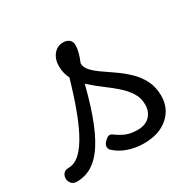

<svg xmlns="http://www.w3.org/2000/svg" viewBox="-227 -724 909 891"><g transform="rotate(-30 228.0 -278.0)"><path d="M-55 17Q-74 17 -83.5 5.5Q-93 -6 -93.5 -20.5Q-94 -35 -85 -46.5Q-76 -58 -57 -58Q-24 -58 5.5 -85.5Q35 -113 63 -166.5Q91 -220 118.5 -299.5Q146 -379 174 -483L229 -469Q203 -347 174.5 -256Q146 -165 112.5 -104Q79 -43 38 -13Q-3 17 -55 17ZM305 19Q259 19 219 5Q179 -9 151 -36Q144 -44 144.5 -56Q145 -68 159 -81Q170 -92 179 -94.5Q188 -97 199 -89Q225 -70 249.5 -60Q274 -50 311 -50Q351 -50 374.5 -73.5Q398 -97 398 -135Q398 -171 379.5 -200Q361 -229 331.5 -254.5Q302 -280 269 -304.5Q236 -329 206.5 -356Q177 -383 158.5 -415.5Q140 -448 140 -488Q140 -526 160 -550.5Q180 -575 211 -575Q232 -575 244 -564.5Q256 -554 256 -535Q256 -519 250.5 -497.5Q245 -476 234 -450Q234 -428 252 -408.5Q270 -389 298.5 -369.5Q327 -350 358.5 -328Q390 -306 418.5 -278.5Q447 -251 465 -215.5Q483 -180 483 -133Q483 -66 434.5 -23.5Q386 19 305 19Z"/></g></svg>

Font: Playwrite HU
Style: Regular
Weight: 400
Designer: Veronika Burian, José Scaglione
Foundry: TypeTogether
Version: Version 1.002